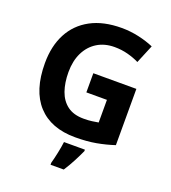

<svg xmlns="http://www.w3.org/2000/svg" viewBox="-165 -845 1055 1187"><g transform="rotate(20 362.0 -251.5)"><path d="M360.8 -400.9H644V-30.8Q587.9 -12.2 527.3 -1.2Q466.8 9.8 390.1 9.8Q230 9.8 144 -84.2Q58.1 -178.2 58.1 -357.9Q58.1 -470.2 101.3 -552.2Q144.5 -634.3 227.8 -679.2Q311 -724.1 431.2 -724.1Q487.8 -724.1 543 -711.9Q598.1 -699.7 643.1 -680.2L592.8 -559.1Q560.1 -575.7 518.1 -586.9Q476.1 -598.1 430.2 -598.1Q364.3 -598.1 315.7 -567.9Q267.1 -537.6 240.5 -483.2Q213.9 -428.7 213.9 -355Q213.9 -285.2 232.9 -231.2Q252 -177.2 293 -146.7Q334 -116.2 399.9 -116.2Q432.1 -116.2 454.3 -119.4Q476.6 -122.6 496.1 -126V-274.9H360.8ZM473.6 61V70.8Q458.5 104 438.5 142.6Q418.5 181.2 392.6 221.2H305.7V208Q314 178.7 323 136Q332 93.3 335.9 61Z"/></g></svg>

Font: Open Sans
Style: Bold
Weight: 700
Designer: Monotype Design Team
Foundry: Monotype Imaging Inc.
Version: Version 3.000; ttfautohint (v1.8.4)